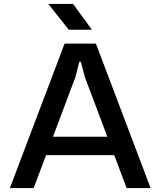

<svg xmlns="http://www.w3.org/2000/svg" viewBox="-20 -949 811 969"><path d="M30 0 306 -729H464L740 0H619L408 -561L388 -637H380L361 -561L150 0ZM198 -166 232 -259H537L571 -166ZM327 -799 224 -929H349L444 -799Z"/></svg>

Font: Hubot Sans Condensed ExtraLight Medium
Style: Regular
Weight: 500
Version: Version 2.000